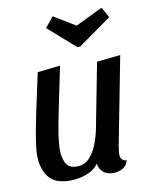

<svg xmlns="http://www.w3.org/2000/svg" viewBox="-87 -821 710 905"><g transform="rotate(-10 268.5 -368.5)"><path d="M176 20Q102 20 72 -21Q42 -62 42 -124Q42 -153 49.5 -200Q57 -247 72.5 -321.5Q88 -396 113 -510L222 -522Q201 -420 187 -353.5Q173 -287 165.5 -245Q158 -203 155 -176.5Q152 -150 152 -129Q152 -95 165.5 -67.5Q179 -40 218 -40Q254 -40 277.5 -64.5Q301 -89 315.5 -126Q330 -163 337 -200L397 -510L510 -522L429 -104Q428 -95 426 -83Q424 -71 424 -62Q424 -30 454 -28Q448 -3 427 8.5Q406 20 381 20Q353 20 335 5.5Q317 -9 312 -37Q291 -7 252.5 6.5Q214 20 176 20ZM317 -594 188 -708 228 -757 332 -694 462 -757 490 -707 331 -594Z"/></g></svg>

Font: Sansita Swashed
Style: Regular
Weight: 400
Designer: Pablo Cosgaya
Foundry: Omnibus-Type
Version: Version 1.003; ttfautohint (v1.8.3)